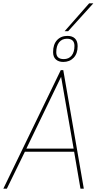

<svg xmlns="http://www.w3.org/2000/svg" viewBox="-46 -1130 584 1150"><path d="M-26 0 318 -710H333L456 0H436L398 -221H103L-5 0ZM112 -240H395L320 -670ZM333 -759Q305 -759 288.5 -774Q272 -789 272 -818Q272 -864 295.5 -889.5Q319 -915 358 -915Q387 -915 403 -899.5Q419 -884 419 -853Q419 -809 395 -784Q371 -759 333 -759ZM336 -776Q366 -776 383 -797Q400 -818 400 -855Q400 -898 355 -898Q325 -898 308 -876.5Q291 -855 291 -817Q291 -776 336 -776ZM341 -943 488 -1110H513L362 -943Z"/></svg>

Font: Georama ExtraCondensed Thin Thin
Style: Italic
Weight: 250
Italic angle: -9°
Version: Version 1.001